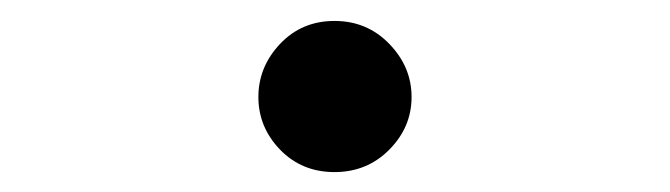

<svg xmlns="http://www.w3.org/2000/svg" viewBox="-20 -444 656 188"><path d="M307.5 -275.5Q275.5 -275.5 254.2 -297.5Q233 -319.5 233 -349Q233 -378.5 254.2 -401Q275.5 -423.5 307.5 -423.5Q339.5 -423.5 361.2 -401Q383 -378.5 383 -349Q383 -319.5 361.2 -297.5Q339.5 -275.5 307.5 -275.5Z"/></svg>

Font: Overpass Mono SemiBold
Style: Regular
Weight: 600
Monospace: yes
Designer: Delve Withrington, Dave Bailey
Foundry: Delve Fonts LLC
Version: Version 4.000